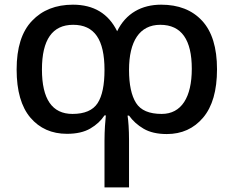

<svg xmlns="http://www.w3.org/2000/svg" viewBox="-20 -569 1009 829"><path d="M675.8 -548.8C591.8 -548.8 523.4 -511.7 485.8 -434.1C448.2 -510.7 384.3 -548.8 294.9 -548.8C221.2 -548.8 162.1 -525.4 118.2 -479C73.7 -432.6 51.8 -362.3 51.8 -269C51.8 -176.8 71.8 -107.4 111.3 -61C150.9 -14.6 203.6 8.8 269 8.8C310.5 8.8 344.2 1 370.1 -14.2C396 -29.3 416.5 -48.3 431.2 -70.8H437C434.6 -47.4 431.2 -6.3 431.2 38.1V240.2H537.1V36.1C537.1 -9.3 534.2 -48.8 530.8 -69.8H537.1C553.2 -47.4 574.2 -28.3 600.1 -13.2C626 2 659.7 9.8 700.2 9.8C764.6 9.8 816.9 -13.7 856.9 -61C897 -108.4 917 -177.7 917 -270C917 -363.3 895.5 -433.1 852.5 -479.5C809.6 -525.9 750.5 -548.8 675.8 -548.8ZM295.9 -461.9C388.2 -461.9 431.2 -397.9 431.2 -267.1C431.2 -202.1 421.4 -154.3 401.4 -123.5C381.3 -92.8 345.2 -77.1 293 -77.1C205.1 -77.1 161.1 -141.1 161.1 -269C161.1 -397.5 206.1 -461.9 295.9 -461.9ZM671.9 -461.9C764.2 -461.9 808.1 -396.5 808.1 -272C808.1 -149.4 763.7 -77.1 678.2 -77.1C624 -77.1 587.4 -92.8 567.4 -124.5C547.4 -156.2 537.1 -203.6 537.1 -267.1C537.1 -390.6 582.5 -461.9 671.9 -461.9Z"/></svg>

Font: Noto Reveo Sans
Style: Regular
Weight: 500
Designer: Monotype Design Team
Foundry: Monotype Imaging Inc.
Version: Version 2.007